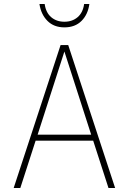

<svg xmlns="http://www.w3.org/2000/svg" viewBox="-20 -934 640 954"><path d="M48 0 281 -710H319L552 0H519L443 -235H157L81 0ZM300 -678 167 -265H433ZM300 -798Q248 -798 216 -830Q184 -862 176 -914H202Q208 -871 234.5 -848.5Q261 -826 300 -826Q339 -826 365.5 -848.5Q392 -871 398 -914H424Q417 -862 385 -830Q353 -798 300 -798Z"/></svg>

Font: Geist Mono Thin
Style: Regular
Weight: 100
Monospace: yes
Designer: Basement.studio, Andrés Briganti, Mateo Zaragoza
Foundry: Basement.studio, Vercel, Andrés Briganti, Guido Ferreyra, Mateo Zaragoza
Version: Version 1.500; ttfautohint (v1.8.4.7-5d5b)